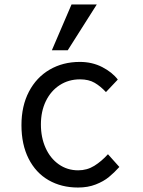

<svg xmlns="http://www.w3.org/2000/svg" viewBox="-20 -834 640 859"><path d="M76 -274Q76 -360 109.5 -424Q143 -488 202.2 -522.5Q261.5 -557 337 -557Q392.5 -557 437.5 -533.8Q482.5 -510.5 507 -478L454 -422Q430 -448 403.5 -463.5Q377 -479 338 -479Q287 -479 247.2 -453.2Q207.5 -427.5 185.2 -381.8Q163 -336 163 -277Q163 -219 184 -172.2Q205 -125.5 243 -98.8Q281 -72 330 -72Q369.5 -72 402 -92.2Q434.5 -112.5 463 -144L514 -87Q491 -61.5 467.2 -42Q443.5 -22.5 408.5 -8.8Q373.5 5 329 5Q254.5 5 197.2 -28Q140 -61 108 -124.2Q76 -187.5 76 -274ZM212 -609 300 -814H413L283 -609Z"/></svg>

Font: JuliaMono Latin
Style: Regular
Weight: 400
Monospace: yes
Designer: cormullion
Foundry: corm
Version: Version 0.049; ttfautohint (v1.8.4)